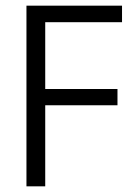

<svg xmlns="http://www.w3.org/2000/svg" viewBox="-20 -655 463 675"><path d="M393 -342V-285H125L139 -299V0H73V-635H139V-328L125 -342ZM120 -577V-635H409V-577Z"/></svg>

Font: Gemunu Libre ExtraLight Light
Style: Regular
Weight: 300
Version: Version 1.100